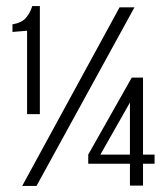

<svg xmlns="http://www.w3.org/2000/svg" viewBox="-20 -611 550 631"><path d="M69 -236V-510L21 -506V-531Q51 -536 65 -552Q79 -568 86 -591H111V-236ZM53 0 373 -587H422L100 0ZM407 -1V-73H270V-103L413 -356H450V-103H488V-73H450V-1ZM310 -103H407V-274Z"/></svg>

Font: Alumni Sans Thin
Style: Regular
Weight: 400
Version: Version 1.018